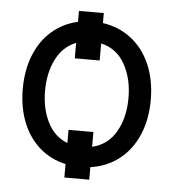

<svg xmlns="http://www.w3.org/2000/svg" viewBox="-48 -619 696 721"><g transform="rotate(5 300.0 -258.0)"><path d="M314.5 -534.7Q375.5 -525.9 421.9 -490Q468.3 -454.1 493.4 -395.5Q518.6 -336.9 518.6 -262.7Q518.6 -188.5 493.4 -130.1Q468.3 -71.8 421.9 -35.9Q375.5 0 314.5 8.3V55.7H220.7V4.9Q164.6 -7.3 122.8 -43.7Q81.1 -80.1 58.6 -136.2Q36.1 -192.4 36.1 -262.7Q36.1 -333 58.6 -389.4Q81.1 -445.8 122.8 -482.2Q164.6 -518.6 220.7 -531.2V-572.3H314.5ZM314.5 -68.4Q373.5 -82 404.1 -135.5Q434.6 -189 434.6 -262.7Q434.6 -336.4 404.1 -390.4Q373.5 -444.3 314.5 -458V-393.6H220.7V-451.7Q170.9 -432.1 145.5 -380.9Q120.1 -329.6 120.1 -262.7Q120.1 -195.8 145.5 -144.8Q170.9 -93.8 220.7 -74.2V-124H314.5Z"/></g></svg>

Font: Pretendard Std
Style: Regular
Weight: 400
Designer: Base glyphs from Inter by Rasmus Andersson; Hangeul glyphs from Noto Sans CJK(Source Han Sans) by Jang Soo-young and Kan
Foundry: Kil Hyung-jin
Version: Version 1.309